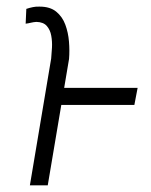

<svg xmlns="http://www.w3.org/2000/svg" viewBox="-20 -557 454 577"><path d="M123.5 0H69.8L133.8 -381.3Q135.3 -395.5 136.2 -413.8Q137.2 -432.1 134 -449.7Q130.9 -467.3 120.6 -479Q110.4 -490.7 89.4 -491.2Q81.1 -490.7 73.2 -488.8Q65.4 -486.8 57.1 -485.8L59.1 -530.3Q69.3 -533.7 78.9 -535.6Q88.4 -537.6 99.1 -537.1Q130.4 -537.1 148.9 -522Q167.5 -506.8 176.3 -482.9Q185.1 -459 187.3 -431.9Q189.5 -404.8 187.5 -379.9ZM393.6 -293 383.8 -241.7H151.4L161.1 -293Z"/></svg>

Font: Roboto Condensed Light
Style: Italic
Weight: 300
Italic angle: -12°
Designer: Christian Robertson
Foundry: Google
Version: Version 3.0; 2020